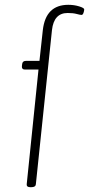

<svg xmlns="http://www.w3.org/2000/svg" viewBox="-20 -776 370 798"><path d="M106 2Q90 2 91 -10L140 -487H83Q70 -487 71 -501L72 -509Q73 -523 88 -523H144L158 -651Q170 -756 264 -756Q288 -756 309 -749.5Q330 -743 330 -737Q330 -731 327 -722.5Q324 -714 319 -714Q313 -714 298.5 -718Q284 -722 261 -722Q204 -722 196 -651L129 -10Q128 2 110 2Z"/></svg>

Font: Asap Semi Condensed Semi Condensed Thin
Style: Italic
Weight: 100
Width: 4
Italic angle: -6°
Designer: Pablo Cosgaya
Foundry: Omnibus-Type
Version: Version 3.001; ttfautohint (v1.8.4.7-5d5b)